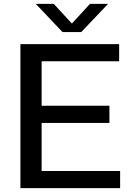

<svg xmlns="http://www.w3.org/2000/svg" viewBox="-20 -967 680 987"><path d="M85 0V-740H592.5V-652H194V-423.5H542.5V-335H194V-88H597.5V0ZM301.5 -802 164 -947H256.5L349.5 -846L442.5 -947H535.5L397.5 -802Z"/></svg>

Font: Encode Sans SmExp Md
Style: Regular
Weight: 500
Width: 6
Designer: Multiple Designers
Foundry: Impallari Type
Version: Version 3.002; ttfautohint (v1.8.3) -l 8 -r 50 -G 200 -x 14 